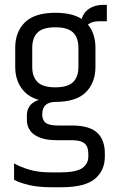

<svg xmlns="http://www.w3.org/2000/svg" viewBox="-20 -632 487 801"><path d="M92.1 -149.1Q92.1 -183.2 115 -201.3Q138 -219.3 166.9 -217.7Q179.4 -217.7 191.2 -214.4Q202.9 -211.1 213 -206.9Q184.8 -206.9 170.5 -194.1Q156.2 -181.3 156.2 -154.1Q156.2 -130.8 170.7 -119.6Q185.2 -108.4 221.5 -108.4H279.6Q353.3 -108.4 385.3 -78.4Q417.4 -48.4 417.4 8.1V21.3Q417.4 79.4 375.8 114.3Q334.2 149.2 235.6 149.2H195.5Q139.7 149.2 100.4 139.8Q61.1 130.5 38.7 117.8V49.6Q68.4 66.2 105.3 76.7Q142.2 87.2 194.6 87.2H230.6Q297.5 87.2 323 69.3Q348.5 51.4 348.5 21.2V11.5Q348.5 -5.8 343.5 -19Q338.5 -32.2 323.1 -39.7Q307.7 -47.2 275.8 -47.2H215.6Q156.6 -47.2 124.4 -69.3Q92.1 -91.4 92.1 -133.1ZM43.5 -432.7Q43.5 -499.6 84.3 -539.1Q125.1 -578.7 210.9 -578.7Q297.7 -578.7 338 -539.1Q378.2 -499.6 378.2 -432.7V-353.1Q378.2 -287.2 338 -247Q297.7 -206.9 210.9 -206.9Q125.1 -206.9 84.3 -247Q43.5 -287.2 43.5 -353.1ZM307.2 -432.5Q307.2 -474.6 284.9 -496.4Q262.5 -518.1 210.9 -518.1Q159.2 -518.1 136.9 -496.4Q114.5 -474.6 114.5 -432.5V-353.3Q114.5 -311.4 136.9 -289.5Q159.2 -267.7 210.9 -267.7Q262.5 -267.7 284.9 -289.5Q307.2 -311.4 307.2 -353.3ZM410.5 -611.6H425.7V-543.2H392.3Q371.4 -543.2 356.6 -535.7Q341.8 -528.3 332.4 -515.7L316.1 -533.6Q321.8 -572.8 347.2 -592.2Q372.6 -611.6 410.5 -611.6Z"/></svg>

Font: Khand Variable Light
Style: Regular
Weight: 300
Designer: Satya Rajpurohit
Foundry: Indian Type Foundry
Version: Version 3.000